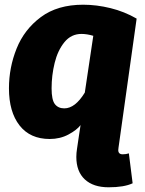

<svg xmlns="http://www.w3.org/2000/svg" viewBox="-20 -571 614 815"><path d="M527 80 543 207Q507 224 441 224Q376 224 340 190.5Q304 157 304 95Q304 78 307 60L316 -1L322 -40Q306 -19 270.5 0Q235 19 191 19Q108 19 63 -38.5Q18 -96 18 -196Q18 -284 50.5 -365Q83 -446 153.5 -498.5Q224 -551 333 -551Q390 -551 449 -536.5Q508 -522 560 -492L483 56Q482 60 482 66Q482 84 501 84Q515 84 527 80ZM340 -178 376 -419Q349 -427 326 -427Q282 -427 253.5 -392Q225 -357 212 -304Q199 -251 199 -196Q199 -147 213 -129Q227 -111 253 -111Q299 -111 340 -178Z"/></svg>

Font: Trujillo ExtraBold
Style: Italic
Weight: 800
Italic angle: -8°
Designer: Fira Sans original fonts by bBox Type GmbH, Carrois Corporate GbR, & Edenspiekermann AG / Changes by Cristiano Sobral
Foundry: Fira Sans original fonts by bBox Type GmbH, Carrois Corporate GbR, & Edenspiekermann AG / Changes by Cristiano Sobral
Version: Version 4.301;July 28, 2020;FontCreator 13.0.0.2655 64-bit